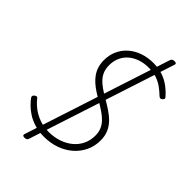

<svg xmlns="http://www.w3.org/2000/svg" viewBox="-362 -1270 1531 1531"><g transform="rotate(45 403.5 -505.0)"><path d="M339 19Q281 19 233.5 4.5Q186 -10 149.5 -33.5Q113 -57 87.5 -83Q62 -109 47 -130Q42 -139 44 -146Q46 -153 55 -160Q66 -169 73.5 -168Q81 -167 85 -161Q109 -129 145.5 -100.5Q182 -72 231 -53.5Q280 -35 339 -35Q400 -35 451.5 -52.5Q503 -70 542 -102Q581 -134 602.5 -179Q624 -224 624 -278Q624 -316 611.5 -346Q599 -376 575 -401Q551 -426 517.5 -448.5Q484 -471 440 -497Q409 -514 381 -532.5Q353 -551 328.5 -572.5Q304 -594 285.5 -620Q267 -646 256.5 -678.5Q246 -711 246 -752Q246 -810 268 -858.5Q290 -907 330 -942Q370 -977 424 -996Q478 -1015 543 -1015Q602 -1015 648 -999Q694 -983 732 -955Q770 -927 801 -891Q809 -883 807 -875.5Q805 -868 795 -860Q788 -853 780 -853.5Q772 -854 763 -862Q736 -888 705 -911Q674 -934 634.5 -948Q595 -962 541 -962Q491 -962 447.5 -947.5Q404 -933 372 -906Q340 -879 322 -840Q304 -801 304 -754Q304 -715 315 -686Q326 -657 347.5 -633Q369 -609 400.5 -587Q432 -565 474 -541Q515 -517 552 -492.5Q589 -468 618.5 -437.5Q648 -407 664.5 -368.5Q681 -330 681 -280Q681 -215 655 -160.5Q629 -106 582.5 -65.5Q536 -25 474 -3Q412 19 339 19ZM236 134Q210 134 215 115L619 -1125Q625 -1144 651 -1144Q677 -1144 671 -1125L267 115Q262 134 236 134Z"/></g></svg>

Font: Playwrite US Trad ExtraLight
Style: Regular
Weight: 250
Designer: Veronika Burian, José Scaglione
Foundry: TypeTogether
Version: Version 1.003